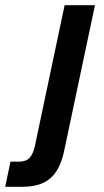

<svg xmlns="http://www.w3.org/2000/svg" viewBox="-121 -520 396 734"><path d="M-101 194 -81 98H-49Q-22 98 -8.5 84Q5 70 12 40L126 -500H242L124 58Q109 129 71.5 161.5Q34 194 -34 194Z"/></svg>

Font: Wix Madefor Text SemiBold
Style: Italic
Weight: 600
Italic angle: -12°
Designer: Dalton Maag Ltd
Foundry: Dalton Maag Ltd
Version: Version 3.100